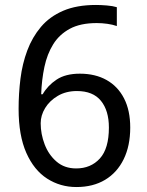

<svg xmlns="http://www.w3.org/2000/svg" viewBox="-20 -744 591 774"><path d="M288 10Q223 10 170 -24Q117 -58 86 -128Q55 -198 55 -305Q55 -367 62.5 -427Q70 -487 90 -540.5Q110 -594 145 -635.5Q180 -677 234.5 -700.5Q289 -724 367 -724Q386 -724 410.5 -722Q435 -720 451 -715V-639Q434 -645 412.5 -648Q391 -651 370 -651Q304 -651 261.5 -628Q219 -605 194.5 -565.5Q170 -526 159 -474Q148 -422 146 -364H152Q172 -399 208 -423Q244 -447 302 -447Q364 -447 409.5 -421.5Q455 -396 480 -347.5Q505 -299 505 -230Q505 -156 478.5 -102Q452 -48 403.5 -19Q355 10 288 10ZM287 -65Q346 -65 382.5 -105Q419 -145 419 -230Q419 -298 387 -337.5Q355 -377 290 -377Q246 -377 213 -357.5Q180 -338 162 -308.5Q144 -279 144 -247Q144 -204 160 -162Q176 -120 208 -92.5Q240 -65 287 -65Z"/></svg>

Font: lhindi15
Style: Regular
Weight: 400
Designer: Jelle Bosma - Monotype Design Team
Foundry: Monotype Imaging Inc.
Version: Version 2.006